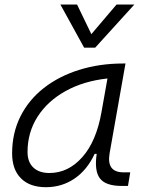

<svg xmlns="http://www.w3.org/2000/svg" viewBox="-20 -796 626 827"><path d="M177.7 10.3Q108.4 10.3 70.3 -27.8Q32.2 -65.9 32.2 -135.3Q32.2 -223.1 68.1 -294.7Q104 -366.2 168.9 -417Q233.9 -467.8 321.3 -495.1Q408.7 -522.5 511.2 -522.5H520.5L452.1 -135.7Q438 -53.7 511.7 -53.7H541L531.2 4.9H504.4Q435.1 4.9 410.4 -27.6Q385.7 -60.1 396.5 -133.3H387.7Q355.5 -64 301 -26.9Q246.6 10.3 177.7 10.3ZM192.9 -50.8Q273.9 -50.8 334.5 -119.1Q395 -187.5 417 -312.5L442.9 -458Q339.8 -446.8 262.2 -403.6Q184.6 -360.4 141.6 -293Q98.6 -225.6 98.6 -141.1Q98.6 -98.1 123.5 -74.5Q148.4 -50.8 192.9 -50.8ZM342.3 -590.8 240.2 -776.4H312L373.5 -648.9L481.9 -776.4H558.6L390.1 -590.8Z"/></svg>

Font: Cascadia Code Light
Style: Italic
Weight: 300
Italic angle: -10°
Monospace: yes
Designer: Aaron Bell
Foundry: Saja Typeworks
Version: Version 2404.023; ttfautohint (v1.8.4)